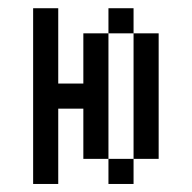

<svg xmlns="http://www.w3.org/2000/svg" viewBox="-20 -458 478 478"><path d="M125 -437.5V-375H62.5V-437.5ZM125 -375V-312.5H62.5V-375ZM125 -312.5V-250H62.5V-312.5ZM125 -250V-187.5H62.5V-250ZM125 -187.5V-125H62.5V-187.5ZM125 -125V-62.5H62.5V-125ZM125 -62.5V0H62.5V-62.5ZM312.5 -62.5V0H250V-62.5ZM312.5 -437.5V-375H250V-437.5ZM250 -375V-312.5H187.5V-375ZM250 -312.5V-250H187.5V-312.5ZM250 -250V-187.5H187.5V-250ZM250 -187.5V-125H187.5V-187.5ZM250 -125V-62.5H187.5V-125ZM187.5 -250V-187.5H125V-250ZM375 -375V-312.5H312.5V-375ZM375 -125V-62.5H312.5V-125ZM375 -187.5V-125H312.5V-187.5ZM375 -250V-187.5H312.5V-250ZM375 -312.5V-250H312.5V-312.5Z"/></svg>

Font: Sudo Variable
Style: Regular
Weight: 400
Monospace: yes
Designer: Jens Kutilek
Foundry: Jens Kutilek
Version: Version 0.040